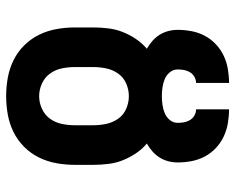

<svg xmlns="http://www.w3.org/2000/svg" viewBox="-92 -684 783 640"><g transform="rotate(90 300.0 -363.5)"><path d="M300 8Q269 8 238.5 2.5Q208 -3 180.5 -16.5Q153 -30 131 -52Q109 -74 95.5 -101.5Q82 -129 76.5 -159.5Q71 -190 71 -221V-282Q71 -307 74 -332Q77 -357 86 -380Q95 -403 109 -424Q123 -445 142 -461Q128 -469 116 -479.5Q104 -490 95.5 -503.5Q87 -517 83 -532.5Q79 -548 79 -564Q79 -587 83.5 -610.5Q88 -634 99 -654.5Q110 -675 127 -691Q144 -707 165 -717Q186 -727 209.5 -731Q233 -735 256 -735V-625Q245 -625 235.5 -619.5Q226 -614 220.5 -605Q215 -596 213 -585.5Q211 -575 211 -564Q211 -549 220.5 -537.5Q230 -526 243.5 -520.5Q257 -515 271.5 -513Q286 -511 300 -511Q314 -511 328.5 -513Q343 -515 356.5 -520.5Q370 -526 379.5 -537.5Q389 -549 389 -564Q389 -575 387 -585.5Q385 -596 379.5 -605Q374 -614 364.5 -619.5Q355 -625 344 -625V-735Q367 -735 390.5 -731Q414 -727 435 -717Q456 -707 473 -691Q490 -675 501 -654.5Q512 -634 516.5 -610.5Q521 -587 521 -564Q521 -548 517 -532.5Q513 -517 504.5 -503.5Q496 -490 484 -479.5Q472 -469 458 -461Q477 -445 491 -424Q505 -403 514 -380Q523 -357 526 -332Q529 -307 529 -282V-221Q529 -190 523.5 -159.5Q518 -129 504.5 -101.5Q491 -74 469 -52Q447 -30 419.5 -16.5Q392 -3 361.5 2.5Q331 8 300 8ZM300 -102Q322 -102 342.5 -111.5Q363 -121 375.5 -138.5Q388 -156 392.5 -177.5Q397 -199 397 -221V-282Q397 -304 392.5 -325.5Q388 -347 375.5 -365Q363 -383 342.5 -392Q322 -401 300 -401Q278 -401 257.5 -392Q237 -383 224.5 -365Q212 -347 207.5 -325.5Q203 -304 203 -282V-221Q203 -199 207.5 -177.5Q212 -156 224.5 -138.5Q237 -121 257.5 -111.5Q278 -102 300 -102Z"/></g></svg>

Font: Iosevka Aile Extrabold
Style: Regular
Weight: 800
Designer: Belleve Invis
Foundry: Belleve Invis
Version: Version 27.3.5; ttfautohint (v1.8.4)